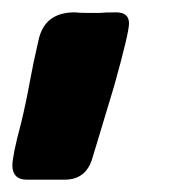

<svg xmlns="http://www.w3.org/2000/svg" viewBox="-88 -176 305 311"><path d="M17 115H-45Q-67 115 -68 93Q-68 76 -54 24Q-46 -9 -40 -42Q-34 -75 -26 -109Q-17 -156 33 -156Q35 -156 39 -155.5Q43 -155 72 -155Q83 -156 100 -156Q121 -156 121 -138Q121 -123 97 -37L62 79Q52 115 17 115Z"/></svg>

Font: Bangerz
Style: Regular
Weight: 400
Designer: vernon adams
Foundry: Vernon Adams
Version: Version 2.10;February 7, 2025;FontCreator 13.0.0.2683 64-bit